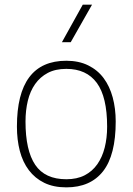

<svg xmlns="http://www.w3.org/2000/svg" viewBox="-20 -800 572 828"><path d="M266 8Q211 8 171 -11.5Q131 -31 104.5 -66Q78 -101 65.5 -149Q53 -197 53 -254Q53 -538 266 -538Q320 -538 360.5 -518Q401 -498 427 -463Q453 -428 466 -380Q479 -332 479 -276Q479 -131 424.5 -61.5Q370 8 266 8ZM266 -27Q312 -27 345 -44Q378 -61 399.5 -91.5Q421 -122 431.5 -163.5Q442 -205 442 -254Q442 -382 397.5 -442.5Q353 -503 266 -503Q219 -503 186 -485.5Q153 -468 131.5 -437.5Q110 -407 100 -365.5Q90 -324 90 -276Q90 -151 132 -89Q174 -27 266 -27ZM285 -618H247L337 -780H377Z"/></svg>

Font: Tanohe Sans ExtraLight
Style: Regular
Weight: 250
Designer: Village Type and Design LLC & Cristiano Sobral
Foundry: Cooper Hewitt Smithsonian Design Museum
Version: Version 1.00;September 29, 2021;FontCreator 13.0.0.2655 64-b